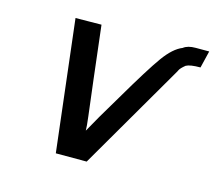

<svg xmlns="http://www.w3.org/2000/svg" viewBox="-77 -574 758 673"><g transform="rotate(15 302.0 -238.0)"><path d="M121 -472Q137 -472 168 -472.5Q199 -473 215 -473Q226 -377 237.5 -282Q249 -187 253.5 -151Q258 -115 258 -100Q284 -148 340 -241Q411 -362 444.5 -408.5Q478 -455 511 -468Q526 -480 555 -480H604L589 -418Q551 -418 537 -410Q521 -397 517 -389L514 -383L289 4H177Z"/></g></svg>

Font: Coval
Style: Book Italic
Weight: 350
Foundry: Context Ltd
Version: Version 001.000